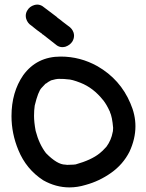

<svg xmlns="http://www.w3.org/2000/svg" viewBox="-20 -790 635 835"><path d="M282 25Q223 25 168 -6Q94 -54 60 -137Q30 -209 30 -285Q30 -389 81 -463Q140 -544 244 -544Q329 -544 404 -502Q503 -445 547 -341Q569 -291 569 -241Q569 -186 543 -130Q515 -75 463.5 -38.5Q412 -2 353 14Q317 25 282 25ZM272 -73Q288 -73 299 -74L309 -75Q377 -94 413 -123Q425 -132 442 -151Q442 -152 443 -152Q464 -181 470 -215Q470 -218 471 -218L472 -234Q468 -282 458 -303V-305L457 -306Q444 -335 429 -354Q429 -355 428 -355Q386 -408 330 -430Q292 -445 274 -445Q262 -447 236 -447Q224 -447 200 -440V-439Q191 -435 185.5 -430.5Q180 -426 178 -426L161 -408Q146 -393 131 -331Q128 -310 128 -286Q128 -259 135 -221Q150 -163 180 -124Q229 -74 264 -74ZM144 -657 141 -659Q129 -669 116 -679Q100 -689 94 -708Q92 -715 92 -721Q92 -734 99 -745Q109 -762 129 -768Q136 -770 142 -770Q154 -770 165 -763Q196 -740 226 -717L230 -713L246 -701Q249 -699 252 -696Q265 -686 277 -677Q294 -666 300 -648Q302 -641 302 -635Q302 -622 295 -610Q285 -594 265 -587Q258 -585 251 -585Q239 -585 228 -592Q198 -615 168 -639Q166 -640 163 -642Q163 -643 162 -644Q154 -649 147 -655H146Z"/></svg>

Font: Bad Comic
Style: Regular
Weight: 400
Designer: GGBotNet
Foundry: f0n7
Version: 0.9